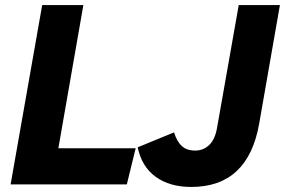

<svg xmlns="http://www.w3.org/2000/svg" viewBox="-20 -730 1128 760"><path d="M22 0 147 -710H310L211 -143H517L482 0ZM737 10Q652 10 596.5 -30Q541 -70 525 -147L669 -206Q680 -170 699.5 -152Q719 -134 753 -134Q785 -134 808 -156Q831 -178 839 -223L925 -710H1088L1006 -241Q962 10 737 10Z"/></svg>

Font: Livvic
Style: Bold Italic
Weight: 700
Italic angle: -10°
Designer: Jacques Le Bailly, Baron von Fonthausen
Version: Version 1.001; ttfautohint (v1.8.2)